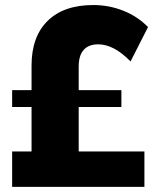

<svg xmlns="http://www.w3.org/2000/svg" viewBox="-20 -728 604 748"><path d="M27.3 -376.9H452.9V-311.1H27.3ZM343.3 -708.4Q404.3 -708.4 460.1 -686.4Q515.9 -664.3 556.7 -622.6L488.6 -488.6Q423.6 -555.3 362.7 -555.3Q325.6 -555.3 306.1 -533.7Q286.6 -512.1 286.6 -468.9V-57.9L206.6 -137.9H542.6V0H27.3V-137.9H182.9L102.9 -57.9V-472.6Q102.9 -585.4 165.8 -646.9Q228.7 -708.4 343.3 -708.4Z"/></svg>

Font: Alexandria
Style: Regular
Weight: 400
Designer: Mohamed Gaber
Foundry: Kief Type Foundry
Version: Version 5.100